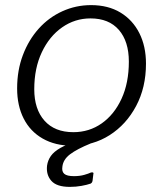

<svg xmlns="http://www.w3.org/2000/svg" viewBox="-20 -560 638 751"><path d="M263 10Q196 10 147 -18Q98 -46 72.5 -96.5Q47 -147 47 -214Q47 -285 69.5 -344.5Q92 -404 131.5 -448Q171 -492 224 -516Q277 -540 336 -540Q403 -540 451 -511Q499 -482 525 -430.5Q551 -379 551 -311Q551 -218 512.5 -145.5Q474 -73 409 -31.5Q344 10 263 10ZM267 -43Q329 -43 378 -77.5Q427 -112 455.5 -174Q484 -236 484 -319Q484 -398 445 -443Q406 -488 334 -488Q273 -488 223 -453Q173 -418 143.5 -355.5Q114 -293 114 -211Q114 -133 154 -88Q194 -43 267 -43ZM164 88Q167 67 179 50Q191 33 216.5 18.5Q242 4 285 -9L335 1Q281 23 254 43.5Q227 64 224 92Q221 111 231.5 120Q242 129 269 129Q292 129 309.5 124Q327 119 335 115Q341 113 344 115Q347 117 345 122L342 147Q341 152 339 154.5Q337 157 335 158Q321 163 299 167Q277 171 253 171Q202 171 181 147.5Q160 124 164 88Z"/></svg>

Font: Libre Franklin Thin Light
Style: Italic
Weight: 300
Italic angle: -8°
Version: Version 3.000